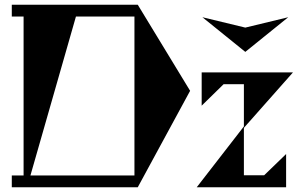

<svg xmlns="http://www.w3.org/2000/svg" viewBox="-20 -794 1292 814"><path d="M786 -409 564 0H30V-50H80V-724H30V-774H564ZM109 -50H550V-724H302ZM1020 -574 838 -721 1020 -677 1202 -721ZM1014 -51H1100L1193 -141V0H814L1014 -258V-437H928L835 -346V-487H1222L1014 -252Z"/></svg>

Font: Chokokutai
Style: Regular
Weight: 400
Designer: 108号,108go
Foundry: Font Zone 108
Version: Version 1.000; ttfautohint (v1.8.3)